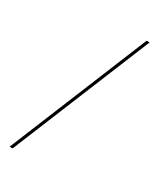

<svg xmlns="http://www.w3.org/2000/svg" viewBox="-211 -867 883 1029"><g transform="rotate(30 230.0 -352.5)"><path d="M399 -781.5 47 77.5H28.5L380.5 -781.5Z"/></g></svg>

Font: Epilogue Thin
Style: Regular
Weight: 250
Designer: Tyler Finck
Foundry: Etcetera Type Co
Version: Version 2.111